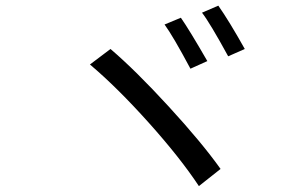

<svg xmlns="http://www.w3.org/2000/svg" viewBox="-20 -751 1040 666"><path d="M550.8 -666 607.4 -689.5Q636.7 -647.5 699.2 -539.1L640.6 -512.7Q580.1 -626 550.8 -666ZM680.7 -707 737.3 -731.4Q774.4 -678.7 829.1 -581.1L771.5 -555.7Q708 -671.9 680.7 -707ZM292 -527.3 363.3 -581.1Q451.2 -505.9 565.4 -381.3Q679.7 -256.8 745.1 -165L669.9 -105.5Q605.5 -203.1 496.1 -325.2Q386.7 -447.3 292 -527.3Z"/></svg>

Font: GenEi Gothic M Regular
Style: Regular
Weight: 400
Designer: o_tamon (Modified); [Source Han Sans]
Ryoko NISHIZUKA  (kana & ideographs); Paul D. Hunt (Latin, Greek & Cyrillic); Wenl
Version: Version 1.1a;Original Version 1.004